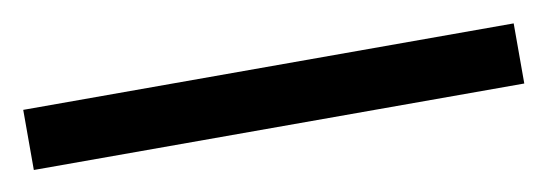

<svg xmlns="http://www.w3.org/2000/svg" viewBox="-28 -889 555 195"><g transform="rotate(-10 250.0 -791.0)"><path d="M502.9 -759.8H-2.9V-821.8H502.9Z"/></g></svg>

Font: Wonky
Style: Regular
Weight: 400
Designer: Monotype Design Team
Foundry: Monotype Imaging Inc.
Version: Version 3.000